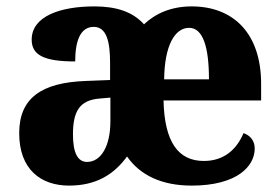

<svg xmlns="http://www.w3.org/2000/svg" viewBox="-20 -570 872 600"><path d="M196 10C278 10 335 -23 377 -81C418 -22 486 10 579 10C720 10 776 -50 776 -106C776 -130 762 -147 741 -154C720 -104 681 -67 617 -67C537 -67 494 -126 491 -256H796V-308C796 -466 709 -550 579 -550C515 -550 466 -528 430 -494C395 -533 344 -550 275 -550C170 -550 79 -520 79 -446C79 -397 119 -378 215 -378C215 -440 230 -486 273 -486C313 -486 324 -440 324 -374V-320L248 -317C109 -312 40 -263 40 -154C40 -40 108 10 196 10ZM633 -322H493C494 -427 526 -483 571 -483C614 -483 633 -424 633 -322ZM252 -64C222 -64 208 -94 208 -150C208 -221 228 -257 291 -262L325 -265V-191C325 -114 296 -64 252 -64Z"/></svg>

Font: Noto Serif Bengali SemiCondensed ExtraBold
Style: Regular
Weight: 800
Width: 4
Designer: Juan Bruce, Universal Thirst, Indian Type Foundry and the Monotype Design Team.
Foundry: Monotype Imaging Inc.
Version: Version 2.003